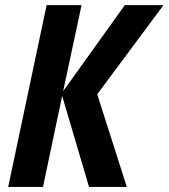

<svg xmlns="http://www.w3.org/2000/svg" viewBox="-20 -734 662 754"><path d="M12.2 0 163.1 -713.9H300.3L228 -376L470.2 -713.9H622.1L361.8 -363.8L478 0H329.6L224.1 -357.4L148.9 0Z"/></svg>

Font: Open Sans SemiCondensed
Style: Bold Italic
Weight: 700
Width: 4
Italic angle: -12°
Designer: Monotype Design Team
Foundry: Monotype Imaging Inc.
Version: Version 3.003